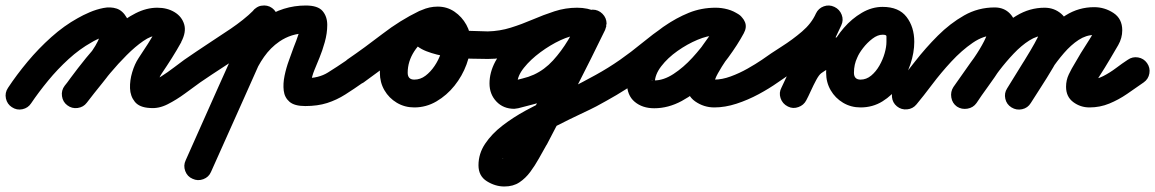

<svg xmlns="http://www.w3.org/2000/svg" viewBox="-71 -335 4193 697"><path d="M-28 54Q-45 43 -49.5 22.5Q-54 2 -42 -16Q-11 -63 29 -111Q69 -159 115.5 -200.5Q162 -242 211 -269Q230 -280 254.5 -290.5Q279 -301 304.5 -306Q330 -311 352 -304Q374 -297 389 -271Q400 -253 399.5 -231.5Q399 -210 394 -191Q382 -149 356.5 -110Q331 -71 300.5 -33.5Q270 4 244 38Q232 54 211 57Q190 60 173 47Q157 35 154 14Q151 -7 164 -24Q185 -51 212.5 -84Q240 -117 264 -151.5Q288 -186 296 -217Q300 -229 300.5 -227.5Q301 -226 305 -218.5Q309 -211 323 -207Q325 -206 320 -206Q315 -206 313 -205Q306 -203 297 -199Q288 -195 278.5 -190.5Q269 -186 261 -181Q218 -157 178 -120.5Q138 -84 103.5 -42Q69 0 42 40Q31 57 10.5 61.5Q-10 66 -28 54ZM174 47Q157 35 154 14Q151 -7 164 -23Q184 -51 212 -87.5Q240 -124 273.5 -162.5Q307 -201 344.5 -234Q382 -267 421.5 -287Q461 -307 500 -307Q536 -307 562.5 -291Q589 -275 597.5 -247Q606 -219 587 -183Q587 -183 587 -183Q587 -183 587 -183Q587 -182 587 -182Q587 -182 587 -182Q571 -153 553 -124.5Q535 -96 516 -68Q506 -53 502 -37Q502 -34 502 -29Q502 -24 500 -28Q496 -37 487 -41Q484 -42 482 -43Q482 -43 479 -43Q491 -43 514 -57.5Q537 -72 560.5 -90Q584 -108 598 -118Q615 -130 635.5 -126.5Q656 -123 668 -106Q680 -89 676.5 -68.5Q673 -48 656 -36Q631 -18 600.5 4.5Q570 27 537.5 43.5Q505 60 473 57Q435 55 418.5 34.5Q402 14 401 -14.5Q400 -43 409 -73Q418 -103 432 -124Q449 -150 466 -176Q483 -202 497 -230Q497 -230 497 -230Q497 -230 497 -229Q497 -229 497 -229Q497 -229 497 -229Q500 -234 499 -230Q498 -226 499 -222Q502 -212 507 -209Q512 -206 512 -206Q512 -206 500 -206Q478 -206 449 -186Q420 -166 389 -135Q358 -104 329.5 -70Q301 -36 278.5 -7Q256 22 244 37Q232 54 211 57Q190 60 174 47Z M586 -48Q574 -65 577.5 -86Q581 -107 598 -118Q640 -147 682.5 -175Q725 -203 767 -231Q789 -246 810.5 -263Q832 -280 851 -299Q865 -315 886 -315Q907 -315 922 -301Q937 -287 937.5 -266Q938 -245 923 -230Q901 -206 875.5 -186Q850 -166 823 -147Q782 -119 739.5 -91.5Q697 -64 656 -36Q639 -24 618 -27.5Q597 -31 586 -48ZM908 -311Q927 -302 934.5 -282.5Q942 -263 933 -244Q874 -111 814.5 22Q755 155 695 289Q687 308 667 315.5Q647 323 628 314Q609 306 601.5 286Q594 266 603 247Q662 114 721.5 -19Q781 -152 841 -285Q849 -304 869 -311.5Q889 -319 908 -311ZM785 -30Q765 -37 756.5 -56.5Q748 -76 756 -95Q776 -146 808.5 -191Q841 -236 886 -267Q956 -315 1039 -315Q1083 -315 1100 -295Q1117 -275 1117 -244.5Q1117 -214 1108 -182Q1099 -150 1089 -126Q1080 -104 1070.5 -81Q1061 -58 1058 -35Q1058 -34 1058 -32.5Q1058 -31 1057 -30Q1058 -31 1057 -33Q1056 -35 1054 -38Q1049 -46 1040 -50Q1038 -51 1037 -51Q1086 -51 1119 -71.5Q1152 -92 1190 -118Q1207 -130 1227.5 -126.5Q1248 -123 1260 -106Q1272 -89 1268.5 -68.5Q1265 -48 1248 -36Q1214 -12 1182.5 8Q1151 28 1116.5 39Q1082 50 1037 50Q998 50 980 34.5Q962 19 959 -6Q956 -31 962 -60Q968 -89 978 -116Q988 -143 995 -163Q1000 -175 1004.5 -187.5Q1009 -200 1013 -212Q1014 -216 1016 -225Q1018 -234 1018 -234Q1021 -223 1032 -217Q1035 -215 1036 -215Q1039 -214 1042 -214Q1045 -214 1039 -214Q987 -214 943 -184Q911 -162 887.5 -128.5Q864 -95 850 -59Q843 -39 823.5 -30.5Q804 -22 785 -30Z M1190 -119Q1254 -163 1317.5 -212Q1381 -261 1451 -295Q1474 -306 1492 -297Q1510 -288 1518 -271Q1526 -254 1521.5 -234Q1517 -214 1495 -204Q1457 -186 1433 -149Q1409 -112 1409 -71Q1409 -46 1433 -46Q1455 -46 1473.5 -60Q1492 -74 1506.5 -95.5Q1521 -117 1529 -140.5Q1537 -164 1537 -183Q1537 -189 1532 -199.5Q1527 -210 1518 -210Q1510 -210 1507.5 -208Q1505 -206 1511 -212Q1513 -214 1515.5 -219Q1518 -224 1517 -221Q1517 -221 1517 -221Q1517 -221 1517 -221Q1517 -222 1517 -225Q1518 -232 1515 -239Q1514 -241 1512.5 -242Q1511 -243 1511 -245Q1511 -248 1515 -244Q1519 -240 1522 -239Q1533 -236 1544 -233.5Q1555 -231 1566 -229Q1599 -224 1633 -223Q1667 -222 1700 -221Q1721 -221 1736 -206.5Q1751 -192 1750 -171Q1750 -150 1735.5 -135Q1721 -120 1700 -121Q1678 -121 1639 -122Q1600 -123 1556.5 -129Q1513 -135 1477 -149Q1441 -163 1424 -188.5Q1407 -214 1421 -255Q1421 -255 1421 -255Q1421 -255 1421 -255Q1421 -255 1421 -255Q1421 -255 1421 -255Q1432 -286 1460 -298.5Q1488 -311 1518 -311Q1552 -311 1579 -292.5Q1606 -274 1622 -245Q1638 -216 1638 -183Q1638 -143 1622.5 -101Q1607 -59 1579 -24Q1551 11 1513.5 33Q1476 55 1433 55Q1398 55 1369.5 38Q1341 21 1324.5 -7.5Q1308 -36 1308 -71Q1308 -118 1326.5 -162Q1345 -206 1377 -241Q1409 -276 1452 -295Q1475 -306 1493 -297Q1511 -288 1519 -271Q1527 -254 1522.5 -234.5Q1518 -215 1496 -204Q1429 -172 1368.5 -125Q1308 -78 1248 -35Q1231 -24 1210 -27.5Q1189 -31 1177 -48Q1166 -65 1169.5 -86Q1173 -107 1190 -119Z M1650 -171Q1649 -192 1664 -206.5Q1679 -221 1700 -221Q1743 -222 1783 -234.5Q1823 -247 1862.5 -264Q1902 -281 1942 -294Q1982 -307 2024 -307Q2042 -307 2061 -303Q2080 -299 2096 -292Q2119 -282 2124 -262.5Q2129 -243 2121 -225Q2113 -208 2095.5 -199Q2078 -190 2055 -200Q2041 -206 2024 -206Q2000 -206 1963.5 -189Q1927 -172 1891 -145.5Q1855 -119 1831 -89Q1807 -59 1807 -32Q1807 -31 1801.5 -36Q1796 -41 1796 -41Q1797 -41 1789 -40Q1782 -39 1782 -39Q1804 -45 1825.5 -50Q1847 -55 1867 -64Q1906 -82 1936.5 -115.5Q1967 -149 1991 -189Q2015 -229 2033 -265Q2033 -267 2032 -264.5Q2031 -262 2031 -261Q2030 -258 2029.5 -255Q2029 -252 2030 -259Q2032 -265 2037.5 -272Q2043 -279 2051 -285Q2058 -291 2066 -295.5Q2074 -300 2080 -300Q2101 -300 2116 -285Q2131 -270 2131 -249Q2131 -248 2128 -238Q2126 -228 2126 -227Q2075 -122 2022 -18.5Q1969 85 1915 188Q1915 188 1914 190Q1913 191 1913 191Q1900 214 1885.5 240Q1871 266 1854 289Q1837 312 1814.5 327Q1792 342 1760 342Q1727 342 1696.5 323Q1666 304 1666 265Q1666 223 1690 187Q1714 151 1753 121Q1792 91 1837 66.5Q1882 42 1925 22Q1968 2 1999 -14Q2046 -38 2091.5 -63Q2137 -88 2180 -118Q2197 -130 2217.5 -126.5Q2238 -123 2250 -106Q2262 -89 2258.5 -68.5Q2255 -48 2238 -36Q2203 -11 2167 10Q2131 31 2094 51Q2075 61 2036.5 79Q1998 97 1952 120.5Q1906 144 1864 170Q1822 196 1794.5 220.5Q1767 245 1767 265Q1767 266 1766 260.5Q1765 255 1763 251Q1757 239 1753.5 240Q1750 241 1760 241Q1766 241 1774.5 228.5Q1783 216 1793.5 198.5Q1804 181 1813 164Q1822 147 1827 139Q1827 139 1826 140Q1825 142 1825 142Q1879 39 1931.5 -64Q1984 -167 2035 -271Q2035 -272 2034 -268.5Q2033 -265 2032 -260Q2031 -256 2030.5 -252.5Q2030 -249 2030 -249Q2030 -248 2030 -246Q2031 -229 2042 -216.5Q2053 -204 2070 -200Q2077 -199 2080 -199Q2074 -200 2081.5 -208.5Q2089 -217 2100 -226Q2111 -235 2121 -240.5Q2131 -246 2130 -240Q2127 -229 2123 -221Q2099 -172 2069 -123.5Q2039 -75 1999.5 -35Q1960 5 1909 28Q1885 39 1860 45Q1835 51 1810 58Q1810 58 1803 59Q1797 60 1796 60Q1756 60 1731 33.5Q1706 7 1706 -32Q1706 -72 1727 -111.5Q1748 -151 1782.5 -186.5Q1817 -222 1859 -249Q1901 -276 1944 -291.5Q1987 -307 2024 -307Q2063 -307 2095 -292Q2118 -282 2123 -262.5Q2128 -243 2120 -226Q2113 -208 2095 -199Q2077 -190 2054 -200Q2048 -203 2039.5 -204.5Q2031 -206 2024 -206Q1991 -206 1958 -193Q1925 -180 1895 -168Q1848 -149 1799.5 -135Q1751 -121 1700 -121Q1679 -120 1664.5 -135Q1650 -150 1650 -171Z M2180 -118Q2220 -146 2259.5 -178.5Q2299 -211 2341.5 -240.5Q2384 -270 2429.5 -288.5Q2475 -307 2527 -307Q2549 -307 2571 -301Q2593 -295 2611 -282Q2631 -268 2632.5 -248.5Q2634 -229 2624 -214Q2614 -198 2595.5 -191.5Q2577 -185 2557 -197Q2548 -202 2542 -204Q2536 -206 2525 -206Q2498 -206 2461 -190.5Q2424 -175 2388.5 -150Q2353 -125 2329.5 -94.5Q2306 -64 2306 -34Q2306 -30 2305.5 -32Q2305 -34 2304 -36Q2297 -46 2295 -44.5Q2293 -43 2304 -43Q2338 -43 2374 -66.5Q2410 -90 2442.5 -125.5Q2475 -161 2500.5 -198Q2526 -235 2541 -262Q2553 -284 2573 -287.5Q2593 -291 2609 -282Q2626 -273 2633.5 -254.5Q2641 -236 2629 -214Q2621 -198 2603.5 -173Q2586 -148 2567 -120Q2548 -92 2535 -68.5Q2522 -45 2522 -32Q2522 -33 2522 -35Q2521 -38 2519 -40Q2518 -43 2515 -45Q2512 -47 2515 -46Q2518 -46 2522 -46Q2550 -46 2581.5 -57.5Q2613 -69 2643 -86Q2673 -103 2695 -118Q2712 -130 2732.5 -126.5Q2753 -123 2765 -106Q2777 -89 2773.5 -68.5Q2770 -48 2753 -36Q2722 -14 2683 7Q2644 28 2602.5 41.5Q2561 55 2522 55Q2484 55 2452.5 33Q2421 11 2421 -32Q2421 -71 2443 -111Q2465 -151 2493.5 -189.5Q2522 -228 2541 -262Q2553 -284 2573 -287.5Q2593 -291 2609 -282Q2626 -273 2633.5 -254.5Q2641 -236 2629 -214Q2607 -173 2572.5 -126Q2538 -79 2495.5 -37Q2453 5 2404 31.5Q2355 58 2304 58Q2261 58 2233 34.5Q2205 11 2205 -34Q2205 -76 2225.5 -115.5Q2246 -155 2280 -189.5Q2314 -224 2356.5 -250.5Q2399 -277 2442.5 -292Q2486 -307 2525 -307Q2570 -307 2607 -285Q2628 -273 2629.5 -253Q2631 -233 2620 -216Q2610 -200 2591 -193Q2572 -186 2553 -200Q2547 -204 2540 -205Q2533 -206 2527 -206Q2487 -206 2449 -188Q2411 -170 2374.5 -142.5Q2338 -115 2303.5 -86Q2269 -57 2238 -36Q2221 -24 2200 -27.5Q2179 -31 2168 -48Q2156 -65 2159.5 -86Q2163 -107 2180 -118Z M2683 -48Q2671 -65 2674.5 -85.5Q2678 -106 2695 -118Q2727 -141 2766.5 -166Q2806 -191 2840.5 -220.5Q2875 -250 2891 -286Q2900 -305 2919.5 -312Q2939 -319 2958 -310Q2977 -301 2984.5 -281.5Q2992 -262 2983 -243Q2961 -197 2922.5 -161Q2884 -125 2838.5 -94.5Q2793 -64 2753 -36Q2736 -24 2715.5 -27.5Q2695 -31 2683 -48ZM2983 -243Q2951 -176 2919.5 -108Q2888 -40 2857 27Q2848 46 2828 53.5Q2808 61 2790 52Q2771 43 2763.5 23.5Q2756 4 2765 -15Q2797 -83 2828.5 -150.5Q2860 -218 2891 -286Q2900 -305 2919.5 -312Q2939 -319 2958 -310Q2977 -301 2984.5 -281.5Q2992 -262 2983 -243ZM2788 51Q2769 41 2762.5 21Q2756 1 2766 -17Q2777 -39 2789.5 -64.5Q2802 -90 2817 -113.5Q2832 -137 2852 -151Q2888 -177 2920 -189Q2952 -201 2996 -201Q3017 -201 3032 -186Q3047 -171 3047 -150Q3047 -129 3032 -114.5Q3017 -100 2996 -100Q2969 -100 2951.5 -93Q2934 -86 2910 -69Q2902 -63 2892 -44.5Q2882 -26 2872.5 -5Q2863 16 2856 29Q2846 48 2826 54Q2806 60 2788 51ZM3147 -183Q3147 -198 3147 -203.5Q3147 -209 3133 -209Q3115 -209 3096 -194.5Q3077 -180 3062 -160.5Q3047 -141 3041 -126Q3041 -126 3041 -126Q3041 -126 3041 -126Q3041 -126 3041 -126Q3041 -126 3041 -126Q3029 -101 3029 -71Q3029 -46 3053 -46Q3074 -46 3091.5 -60.5Q3109 -75 3121.5 -97Q3134 -119 3140.5 -142Q3147 -165 3147 -183ZM2949 -168Q2949 -168 2949 -168Q2949 -168 2949 -168Q2964 -201 2992.5 -234Q3021 -267 3057.5 -288.5Q3094 -310 3133 -310Q3192 -310 3220 -273.5Q3248 -237 3248 -183Q3248 -144 3234 -102Q3220 -60 3194 -24.5Q3168 11 3132.5 33Q3097 55 3053 55Q3018 55 2989.5 38Q2961 21 2944.5 -7.5Q2928 -36 2928 -71Q2928 -123 2949 -168Q2949 -168 2949 -168Q2949 -168 2949 -168Z M3178 -20Q3212 -62 3250.5 -111.5Q3289 -161 3333.5 -205.5Q3378 -250 3429 -279Q3480 -308 3540 -308Q3574 -308 3595.5 -285.5Q3617 -263 3617 -229Q3617 -198 3602 -162.5Q3587 -127 3563.5 -90.5Q3540 -54 3515.5 -20.5Q3491 13 3474 39Q3462 56 3441 59.5Q3420 63 3403 52Q3386 40 3382.5 19Q3379 -2 3390 -19Q3402 -35 3422.5 -64Q3443 -93 3465 -125Q3487 -157 3501.5 -185.5Q3516 -214 3516 -229Q3516 -228 3517 -226Q3518 -223 3520 -221Q3524 -213 3532 -209Q3534 -208 3538 -207.5Q3542 -207 3540 -207Q3500 -207 3460 -179.5Q3420 -152 3382.5 -111.5Q3345 -71 3313 -28.5Q3281 14 3256 44Q3243 60 3222 62Q3201 64 3185 51Q3169 38 3167 17Q3165 -4 3178 -20ZM3403 52Q3386 40 3382.5 19Q3379 -2 3390 -19Q3418 -59 3453 -108.5Q3488 -158 3529.5 -203.5Q3571 -249 3619 -278Q3667 -307 3721 -307Q3756 -307 3781.5 -285Q3807 -263 3807 -227Q3807 -202 3791 -165.5Q3775 -129 3752 -90Q3729 -51 3706.5 -16.5Q3684 18 3671 39Q3660 57 3639.5 61.5Q3619 66 3601 55Q3583 44 3578.5 23.5Q3574 3 3585 -14Q3592 -25 3606 -47.5Q3620 -70 3637 -97.5Q3654 -125 3670 -152Q3686 -179 3696 -199Q3706 -219 3706 -227Q3706 -227 3706.5 -224.5Q3707 -222 3708 -219Q3712 -211 3718 -208Q3721 -206 3721 -206Q3694 -206 3665.5 -188Q3637 -170 3609 -140.5Q3581 -111 3555.5 -77.5Q3530 -44 3509 -13Q3488 18 3474 39Q3462 56 3441 59.5Q3420 63 3403 52ZM3585 -14Q3611 -56 3642.5 -107Q3674 -158 3712.5 -204Q3751 -250 3798 -279.5Q3845 -309 3901 -309Q3939 -309 3971 -288Q4003 -267 4003 -225Q4003 -197 3988.5 -171.5Q3974 -146 3960 -123Q3960 -123 3960 -123Q3960 -123 3960 -123Q3960 -123 3960 -123Q3960 -123 3960 -123Q3950 -106 3939.5 -89Q3929 -72 3918 -55Q3918 -55 3918 -55Q3918 -55 3918 -55Q3918 -55 3918 -55Q3918 -55 3918 -55Q3915 -50 3907.5 -38Q3900 -26 3900 -20Q3900 -18 3899.5 -22.5Q3899 -27 3898 -29Q3896 -36 3888 -41Q3880 -46 3884 -46Q3909 -46 3933.5 -58.5Q3958 -71 3980.5 -88Q4003 -105 4023 -118Q4040 -130 4060.5 -126.5Q4081 -123 4093 -106Q4105 -89 4101.5 -68.5Q4098 -48 4081 -36Q4051 -15 4020.5 6Q3990 27 3956 41Q3922 55 3884 55Q3851 55 3825 35.5Q3799 16 3799 -20Q3799 -44 3809 -65Q3819 -86 3832 -107Q3832 -107 3832 -107Q3832 -107 3832 -107Q3832 -107 3832 -107Q3832 -107 3832 -107Q3842 -125 3852.5 -142Q3863 -159 3874 -176Q3874 -176 3874 -176Q3874 -176 3874 -176Q3874 -176 3874 -176Q3874 -176 3874 -176Q3877 -181 3883.5 -191Q3890 -201 3896 -211.5Q3902 -222 3902 -225Q3902 -226 3901.5 -224.5Q3901 -223 3902 -221Q3902 -218 3904 -215Q3905 -213 3909.5 -210Q3914 -207 3911 -207Q3909 -208 3906.5 -208Q3904 -208 3901 -208Q3872 -208 3844.5 -190Q3817 -172 3791.5 -142.5Q3766 -113 3743.5 -79.5Q3721 -46 3702.5 -14.5Q3684 17 3670 39Q3659 57 3639 61.5Q3619 66 3601 55Q3583 44 3578.5 23.5Q3574 3 3585 -14Z"/></svg>

Font: FRB American Cursive Guidelines Arrows Ultra
Style: Bold Italic
Weight: 1000
Italic angle: -25°
Version: Version 2.0;Modular Font Editor K font №1